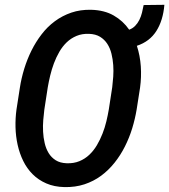

<svg xmlns="http://www.w3.org/2000/svg" viewBox="-20 -761 697 791"><path d="M543 -310.1Q536.6 -271.5 524.7 -232.4Q512.7 -193.4 494.6 -157.5Q476.6 -121.6 451.9 -90.6Q427.2 -59.6 396.5 -36.9Q365.7 -14.2 327.9 -1.7Q290 10.7 245.6 9.8Q203.1 8.8 170.7 -5.4Q138.2 -19.5 114.5 -43.2Q90.8 -66.9 75.7 -97.9Q60.5 -128.9 52.7 -164.1Q44.9 -199.2 43.9 -236.6Q43 -273.9 47.9 -309.6L62 -400.4Q67.9 -438.5 79.8 -477.5Q91.8 -516.6 109.6 -552.5Q127.4 -588.4 151.4 -619.6Q175.3 -650.9 206.1 -673.6Q236.8 -696.3 273.9 -709Q311 -721.7 355.5 -720.7Q410.2 -719.2 448.7 -697Q487.3 -674.8 512.2 -638.7Q526.9 -644 537.1 -654.8Q547.4 -665.5 554.2 -679.2Q561 -692.9 564.9 -708.5Q568.8 -724.1 571.8 -740.2L657.2 -741.2Q651.9 -677.2 624.3 -633.5Q596.7 -589.8 543.9 -572.3Q557.1 -531.7 560.1 -487.5Q563 -443.4 557.1 -400.4ZM442.4 -401.9Q444.8 -421.4 446.5 -445.1Q448.2 -468.8 446.5 -492.9Q444.8 -517.1 439.2 -539.8Q433.6 -562.5 422.1 -580.3Q410.6 -598.1 392.3 -609.4Q374 -620.6 346.7 -621.6Q317.9 -622.6 295.2 -613Q272.5 -603.5 254.9 -586.7Q237.3 -569.8 224.4 -547.4Q211.4 -524.9 202.1 -500Q192.9 -475.1 186.8 -449.7Q180.7 -424.3 176.8 -401.4L162.6 -309.1Q160.2 -290 158.2 -266.4Q156.2 -242.7 157.5 -218.5Q158.7 -194.3 164.1 -171.4Q169.4 -148.4 180.4 -130.4Q191.4 -112.3 209.5 -100.8Q227.5 -89.4 254.9 -88.4Q283.7 -87.4 306.9 -96.9Q330.1 -106.4 347.9 -123.3Q365.7 -140.1 379.2 -162.8Q392.6 -185.5 402.3 -210.4Q412.1 -235.4 418.2 -261Q424.3 -286.6 428.2 -309.6Z"/></svg>

Font: Roboto Mono Medium
Style: Italic
Weight: 500
Designer: Google
Version: Version 2.000985; 2015; ttfautohint (v1.3)